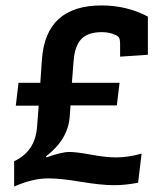

<svg xmlns="http://www.w3.org/2000/svg" viewBox="-20 -677 592 705"><path d="M116 -210 122 -289H38L48 -373H128L134 -459Q148 -657 353 -657Q446 -657 523 -616V-476L421 -469V-516Q421 -531 417.5 -538Q414 -545 401 -550Q380 -559 354 -559Q303 -559 278.5 -533.5Q254 -508 250 -450L244 -373H419L409 -290H239L236 -249Q230 -165 149 -103L151 -99Q205 -119 235 -119Q261 -119 315 -109Q369 -99 406 -99Q451 -99 500 -113L487 -6Q439 3 400 3Q351 3 277 -9.5Q203 -22 158 -22Q99 -22 32 8V-85Q109 -121 116 -210Z"/></svg>

Font: Bree Serif
Style: Regular
Weight: 400
Designer: Veronika Burian, Jos Scaglione
Foundry: TypeTogether
Version: Version 1.001